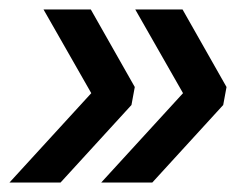

<svg xmlns="http://www.w3.org/2000/svg" viewBox="-40 -456 527 406"><path d="M152 -436 245 -272 238 -234 88 -70H-20L153 -259L52 -436ZM346 -436 439 -272 432 -234 282 -70H174L347 -259L246 -436Z"/></svg>

Font: Livvic Medium
Style: Italic
Weight: 500
Italic angle: -10°
Designer: Jacques Le Bailly, Baron von Fonthausen
Version: Version 1.001; ttfautohint (v1.8.2)